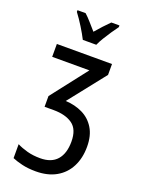

<svg xmlns="http://www.w3.org/2000/svg" viewBox="-184 -857 869 1178"><g transform="rotate(20 250.0 -268.5)"><path d="M206 240Q155 240 115.5 230.5Q76 221 51 210V119Q80 134 118.5 144.5Q157 155 204 155Q277 155 313.5 113Q350 71 350 -6Q350 -86 304.5 -118.5Q259 -151 181 -151H122V-221L304 -455H61V-539H421V-468L232 -229Q293 -226 342.5 -202Q392 -178 421.5 -130Q451 -82 451 -9Q451 65 422 121.5Q393 178 338 209Q283 240 206 240ZM202 -617Q186 -649 160 -691Q134 -733 109 -766V-777H162Q181 -760 202.5 -735.5Q224 -711 246 -686Q271 -715 288.5 -734Q306 -753 330 -777H383V-766Q368 -746 350.5 -720Q333 -694 316.5 -667Q300 -640 290 -617Z"/></g></svg>

Font: Noto Sans Mono ExtraCondensed Medium
Style: Regular
Weight: 500
Width: 2
Designer: Monotype Design Team
Foundry: Monotype Imaging Inc.
Version: Version 2.014